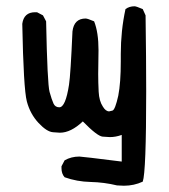

<svg xmlns="http://www.w3.org/2000/svg" viewBox="-20 -458 540 612"><path d="M375 134 353 133Q312 123 268.5 122Q225 121 186 107Q176 96 176 78V72L186 53Q207 41 233 41Q241 41 368 57V-28Q349 -21 330 -21Q324 -21 307 -22.5Q290 -24 244 -71Q206 -35 171 -35Q169 -35 149 -36.5Q129 -38 102.5 -66.5Q76 -95 65.5 -135Q55 -175 51 -382Q56 -419 92 -419H98L117 -409L127 -390Q131 -190 138 -165Q145 -140 150.5 -128Q156 -116 169 -116Q189 -116 200 -188Q205 -220 211 -358Q216 -399 253 -399Q259 -399 280 -390Q294 -355 294 -298L293 -222Q293 -195 294.5 -165.5Q296 -136 308 -118Q317 -103 328 -103Q330 -103 338.5 -105.5Q347 -108 357 -153Q365 -194 365 -262V-286Q365 -360 380 -429Q392 -438 409 -438Q414 -438 435 -429L444 -409Q446 -270 446 -167Q446 90 435 121Q407 134 375 134Z"/></svg>

Font: Xiaolai Mono SC
Style: Regular
Weight: 400
Monospace: yes
Designer: LXGW / Nozomi Seto
Version: Version 3.113;September 30, 2024